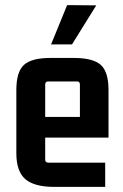

<svg xmlns="http://www.w3.org/2000/svg" viewBox="-20 -726 483 752"><path d="M392 6H193Q114 6 79 -24.5Q44 -55 44 -126V-373Q44 -445 74 -472Q104 -499 177 -499H270Q344 -499 374.5 -472Q405 -445 405 -373V-187H144V-268H293V-395Q293 -407 282 -407H169Q157 -407 157 -395V-101Q157 -89 169 -89H392ZM180 -552H262L357 -705L243 -706Z"/></svg>

Font: Gemunu Libre ExtraLight
Style: Bold
Weight: 700
Version: Version 1.100